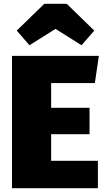

<svg xmlns="http://www.w3.org/2000/svg" viewBox="-20 -990 560 1010"><path d="M135 -752 272 -838 409 -752 476 -829 331 -970H213L68 -829ZM500 -696H43V0H495V-144H249V-284H451V-423H249V-553H479Z"/></svg>

Font: Fira Sans Heavy
Style: Regular
Weight: 900
Designer: bBox Type GmbH & Carrois Corporate GbR & Edenspiekermann AG
Foundry: bBox Type GmbH & Carrois Corporate GbR & Edenspiekermann AG
Version: Version 4.300;PS 004.300;hotconv 1.0.88;makeotf.lib2.5.64775